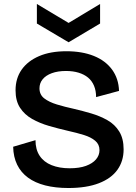

<svg xmlns="http://www.w3.org/2000/svg" viewBox="-20 -930 684 963"><path d="M323 13Q258 13 207 0Q156 -13 120.5 -39Q85 -65 66 -104Q47 -143 46 -194L158 -227Q158 -180 179 -148.5Q200 -117 239 -101.5Q278 -86 329 -86Q378 -86 411 -98Q444 -110 461.5 -130.5Q479 -151 479 -177Q479 -206 457.5 -224Q436 -242 400.5 -253Q365 -264 320 -274Q272 -285 225.5 -298.5Q179 -312 141 -333.5Q103 -355 80.5 -389.5Q58 -424 58 -477Q58 -537 88.5 -580.5Q119 -624 176 -648.5Q233 -673 313 -673Q392 -673 450.5 -649.5Q509 -626 542 -581Q575 -536 577 -474L462 -443Q462 -475 451.5 -500Q441 -525 421.5 -541Q402 -557 374 -565.5Q346 -574 311 -574Q270 -574 240 -563Q210 -552 194 -532.5Q178 -513 178 -487Q178 -455 202 -436.5Q226 -418 265.5 -406Q305 -394 351 -384Q394 -374 438 -361Q482 -348 519 -327Q556 -306 578 -270.5Q600 -235 600 -181Q600 -122 569 -78.5Q538 -35 476 -11Q414 13 323 13ZM165 -910 324 -815 482 -910V-812L324 -718L165 -812Z"/></svg>

Font: Bricolage Grotesque 17pt SemiBold
Style: Regular
Weight: 600
Version: Version 1.001;gftools[0.9.33.dev8+g029e19f]